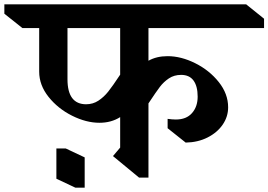

<svg xmlns="http://www.w3.org/2000/svg" viewBox="-93 -806 1233 882"><path d="M589 -527Q626 -548 677 -548Q739 -548 804 -515.5Q869 -483 912 -429Q955 -375 955 -313Q955 -270 930 -233.5Q905 -197 860.5 -174.5Q816 -152 760 -151L677 -217V-260Q698 -257 715 -257Q763 -257 789 -286.5Q815 -316 815 -362Q815 -410 796 -436Q777 -462 739 -462Q707 -462 683 -446Q659 -430 641.5 -407Q624 -384 589 -331V10H546L426 -89L459 -128V-268Q418 -242 364 -242Q303 -242 238 -274.5Q173 -307 130 -361Q87 -415 87 -477V-677H10L-73 -743V-786H1038L1120 -720V-677H589ZM459 -463V-677H217V-442Q217 -327 303 -327H302Q334 -327 359 -343.5Q384 -360 404 -385Q424 -410 459 -463ZM296 56H253L166 15V-124H209L296 -83Z"/></svg>

Font: Inknut Antiqua Medium
Style: Regular
Weight: 500
Designer: Claus Eggers Sørensen
Foundry: Claus Eggers Sørensen
Version: Version 1.003; ttfautohint (v1.8.2) -l 8 -r 50 -G 200 -x 14 